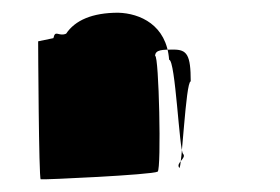

<svg xmlns="http://www.w3.org/2000/svg" viewBox="-20 -280 440 302"><path d="M40 -215C40 -212 41 1 44 2C48 3 219 -5 228 -10C234 -14 230 -194 224 -192C224 -202 236 -202 253 -202C274 -202 280 -194 280 -152C272 -152 266 -12 262 -16C256 -24 274 -31 268 -38C262 -43 256 -186 246 -186C242 -241 200 -259 166 -260C125 -260 98 -248 84 -227C72 -222 67 -234 64 -220Z"/></svg>

Font: pokerface
Style: Regular
Weight: 400
Version: Version 1